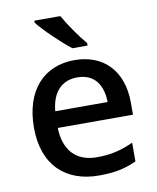

<svg xmlns="http://www.w3.org/2000/svg" viewBox="-86 -833 745 910"><g transform="rotate(-10 286.5 -378.0)"><path d="M267 -766H142V-756C170 -719 250 -642 297 -606H370V-618C338 -655 292 -721 267 -766ZM296 -549C150 -549 52 -447 52 -266C52 -83 160 10 317 10C394 10 444 -1 498 -26V-116C441 -90 391 -77 322 -77C223 -77 166 -137 163 -246H525V-305C525 -456 437 -549 296 -549ZM295 -466C378 -466 416 -408 417 -326H165C173 -416 220 -466 295 -466Z"/></g></svg>

Font: Noto Sans Balinese Medium
Style: Regular
Weight: 500
Designer: Aditya Bayu, David Williams
Foundry: David Williams
Version: Version 2.005